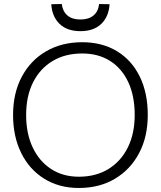

<svg xmlns="http://www.w3.org/2000/svg" viewBox="-20 -1000 800 955"><path d="M372 -65Q274 -65 200 -111Q126 -157 85.5 -239Q45 -321 45 -428Q45 -537 88.5 -618.5Q132 -700 209.5 -745Q287 -790 389 -790Q488 -790 561.5 -745.5Q635 -701 675 -619.5Q715 -538 715 -428Q715 -320 672 -238.5Q629 -157 552 -111Q475 -65 372 -65ZM372 -121Q457 -121 519.5 -159.5Q582 -198 616 -267Q650 -336 650 -428Q650 -523 618 -591.5Q586 -660 527.5 -697Q469 -734 389 -734Q304 -734 241.5 -696.5Q179 -659 144.5 -590.5Q110 -522 110 -428Q110 -336 142.5 -267Q175 -198 234 -159.5Q293 -121 372 -121ZM380 -845Q314 -845 276.5 -881Q239 -917 235 -979L287 -980Q292 -943 315.5 -923Q339 -903 380 -903Q421 -903 445 -923Q469 -943 473 -980L525 -979Q521 -917 483.5 -881Q446 -845 380 -845Z"/></svg>

Font: Gowun Dodum
Style: Regular
Weight: 400
Designer: Yanghee Ryu
Foundry: Yanghee Ryu
Version: Version 2.000